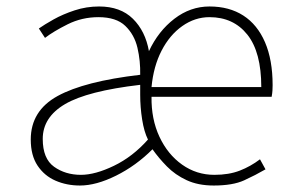

<svg xmlns="http://www.w3.org/2000/svg" viewBox="-20 -560 903 593"><path d="M227 13Q186 13 151.5 -2Q117 -17 96 -48.5Q75 -80 75 -129Q75 -218 158 -263.5Q241 -309 413 -329Q414 -372 404.5 -412.5Q395 -453 367 -480Q339 -507 284 -507Q233 -507 189 -485Q145 -463 119 -443L100 -472Q117 -484 145.5 -500Q174 -516 210.5 -528Q247 -540 286 -540Q352 -540 390.5 -502Q429 -464 440 -402Q469 -464 518.5 -502Q568 -540 627 -540Q688 -540 731.5 -512Q775 -484 798.5 -429.5Q822 -375 822 -297Q822 -289 821.5 -280.5Q821 -272 819 -261H448Q447 -192 472.5 -137.5Q498 -83 542.5 -51.5Q587 -20 642 -20Q687 -20 720.5 -33Q754 -46 783 -68L800 -37Q769 -19 734 -3Q699 13 640 13Q592 13 556.5 -3.5Q521 -20 495.5 -46Q470 -72 451 -99Q400 -48 338.5 -17.5Q277 13 227 13ZM230 -20Q274 -20 332 -48Q390 -76 437 -129Q425 -153 419 -191Q413 -229 413 -267V-298Q250 -279 181 -238.5Q112 -198 112 -131Q112 -70 147 -45Q182 -20 230 -20ZM448 -291H787Q787 -399 744 -453Q701 -507 627 -507Q582 -507 543 -479.5Q504 -452 479 -403.5Q454 -355 448 -291Z"/></svg>

Font: Noto Sans TC
Style: Regular
Weight: 100
Designer: Ryoko NISHIZUKA 西塚涼子 (kana, bopomofo & ideographs); Paul D. Hunt (Latin, Greek & Cyrillic); Sandoll Communications 산돌커뮤니
Foundry: Adobe
Version: Version 2.004;hotconv 1.0.118;makeotfexe 2.5.65603